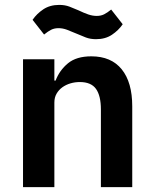

<svg xmlns="http://www.w3.org/2000/svg" viewBox="-20 -764 628 784"><path d="M74 0V-522H202V-435H207Q223 -477 257.5 -505.5Q292 -534 353 -534Q434 -534 477 -481Q520 -428 520 -330V0H392V-317Q392 -373 372 -401Q352 -429 306 -429Q286 -429 267.5 -423.5Q249 -418 234.5 -407.5Q220 -397 211 -381.5Q202 -366 202 -345V0ZM372 -604Q349 -604 330.5 -611Q312 -618 294 -626Q271 -636 253.5 -642.5Q236 -649 219 -649Q202 -649 189 -642.5Q176 -636 160 -623L113 -683Q130 -708 157 -726Q184 -744 222 -744Q245 -744 263.5 -737Q282 -730 300 -722Q323 -711 340.5 -705Q358 -699 375 -699Q392 -699 405 -705.5Q418 -712 434 -725L481 -665Q464 -640 437 -622Q410 -604 372 -604Z"/></svg>

Font: IBM Plex Sans Hebrew SemiBold
Style: Regular
Weight: 600
Designer: Mike Abbink, Paul van der Laan, Pieter van Rosmalen, Yanek Iontef
Foundry: Bold Monday
Version: Version 1.2